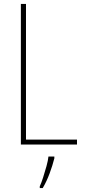

<svg xmlns="http://www.w3.org/2000/svg" viewBox="-20 -734 431 975"><path d="M86 0V-714H112V-25H371V0ZM256 70Q247 106 232 146.5Q217 187 197 221H182V212Q190 195 199 167Q208 139 216 110Q224 81 226 61H256Z"/></svg>

Font: Noto Sans Georgian Condensed Thin
Style: Regular
Weight: 100
Width: 3
Designer: Monotype Design Team, Akaki Razmadze
Foundry: Google LLC
Version: Version 2.005; ttfautohint (v1.8.4.7-5d5b)